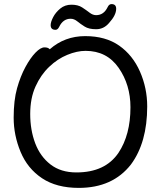

<svg xmlns="http://www.w3.org/2000/svg" viewBox="-20 -896 785 940"><path d="M354 -51.8Q495.1 -51.8 560.1 -147.9Q618.7 -235.8 618.7 -371.1Q618.7 -481 560.8 -564Q502.9 -647 398.9 -647Q356.9 -647 309.3 -627.4Q261.7 -607.9 220.7 -568.8Q179.7 -529.8 153.8 -472.4Q127.9 -415 127.9 -337.9Q127.9 -259.8 152.3 -194.8Q176.8 -129.9 227.3 -90.8Q277.8 -51.8 354 -51.8ZM365.7 23.9Q256.8 23.9 185.8 -23.4Q114.7 -70.8 80.8 -152.3Q46.9 -233.9 46.9 -319.8Q46.9 -404.8 63.5 -463.9Q80.1 -522.9 104.5 -567.9Q128.9 -612.8 153.8 -638.4Q178.7 -664.1 197.8 -664.1Q215.8 -664.1 223.6 -654.8Q296.9 -719.2 397 -719.2Q497.1 -719.2 563.5 -672.6Q629.9 -626 665.3 -545.4Q700.7 -464.8 700.7 -375Q700.7 -198.2 621.1 -90.8Q531.7 23.9 365.7 23.9ZM252 -750Q228 -750 228 -772.9Q228 -788.1 240 -811.5Q252 -835 274.9 -854Q297.9 -873 329.8 -873Q361.8 -873 382.3 -859.6Q402.8 -846.2 418.5 -834Q434.1 -821.8 450.7 -821.8Q487.8 -821.8 506.8 -860.8Q513.7 -876 525.9 -876Q548.8 -876 548.8 -853Q548.8 -821.8 513.7 -783.2Q487.8 -752.9 450.7 -752.9Q415 -752.9 394.5 -765.9Q374 -778.8 358.4 -791.5Q342.8 -804.2 325.7 -804.2Q289.1 -804.2 270 -765.1Q262.7 -750 252 -750Z"/></svg>

Font: LXGW WenKai GB Screen
Style: Regular
Weight: 400
Designer: LXGW / Fontworks Inc.
Foundry: LXGW / Fontworks Inc.
Version: Version 1.321;February 19, 2024;FontCreator 14.0.0.2901 64-b